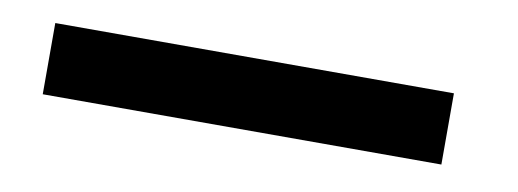

<svg xmlns="http://www.w3.org/2000/svg" viewBox="-26 -16 623 231"><g transform="rotate(10 285.0 99.5)"><path d="M29 55.5H516V142.5H29Z"/></g></svg>

Font: League Mono Narrow Medium
Style: Regular
Weight: 500
Width: 3
Designer: Tyler Finck
Foundry: The League of Moveable Type / Tyler Finck
Version: Version 2.210